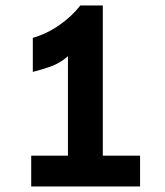

<svg xmlns="http://www.w3.org/2000/svg" viewBox="-20 -674 597 694"><path d="M225.6 0V-470.7Q196.3 -445.3 163.1 -433.6Q129.9 -421.9 98.6 -414.1V-537.1Q149.4 -551.8 194.8 -583.5Q240.2 -615.2 270.5 -654.3H351.6V0ZM92.8 0V-111.3H486.3V0Z"/></svg>

Font: Sen SemiBold
Style: Regular
Weight: 600
Designer: Kosal Sen, Philatype
Foundry: Philatype
Version: Version 2.000;gftools[0.9.31]